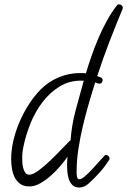

<svg xmlns="http://www.w3.org/2000/svg" viewBox="-20 -793 573 865"><path d="M533.2 -757.8Q533.2 -754.9 532.2 -752.9Q501 -677.7 472.2 -603Q443.4 -528.3 418 -450.2Q424.8 -448.2 433.6 -444.3Q442.4 -440.4 442.4 -432.6Q442.4 -425.8 438.5 -420.9Q434.6 -416 427.7 -416Q423.8 -416 418.5 -418Q413.1 -419.9 409.2 -421.9Q394.5 -377 379.9 -326.2Q365.2 -275.4 353 -223.6Q340.8 -171.9 333 -120.6Q325.2 -69.3 325.2 -22.5Q325.2 -18.6 325.2 -12.2Q325.2 -5.9 326.2 0Q327.1 5.9 329.6 10.3Q332 14.6 337.9 14.6Q346.7 14.6 362.8 1Q378.9 -12.7 395.5 -30.8Q412.1 -48.8 427.2 -65.9Q442.4 -83 449.2 -89.8Q452.1 -94.7 458 -94.7Q463.9 -94.7 468.8 -89.8Q473.6 -85 473.6 -79.1Q473.6 -74.2 471.7 -72.3Q452.1 -42 428.7 -15.6Q405.3 10.7 378.9 34.2Q359.4 51.8 336.9 51.8Q317.4 51.8 306.6 41Q295.9 30.3 290.5 15.1Q285.2 0 283.7 -17.6Q282.2 -35.2 282.2 -49.8Q282.2 -59.6 282.7 -68.8Q283.2 -78.1 284.2 -86.9Q271.5 -68.4 252 -45.4Q232.4 -22.5 209.5 -2Q186.5 18.6 161.6 32.7Q136.7 46.9 112.3 46.9Q86.9 46.9 70.8 35.2Q54.7 23.4 45.9 5.4Q37.1 -12.7 33.7 -34.2Q30.3 -55.7 30.3 -75.2Q30.3 -117.2 40.5 -160.6Q50.8 -204.1 68.8 -245.6Q86.9 -287.1 111.3 -324.7Q135.7 -362.3 165 -391.6Q199.2 -425.8 245.1 -444.8Q291 -463.9 340.8 -463.9Q347.7 -463.9 354 -463.9Q360.4 -463.9 367.2 -462.9Q377.9 -499 392.1 -540Q406.2 -581.1 423.8 -622.1Q441.4 -663.1 462.4 -701.2Q483.4 -739.3 506.8 -768.6Q509.8 -773.4 516.6 -773.4Q522.5 -773.4 527.8 -769Q533.2 -764.6 533.2 -757.8ZM357.4 -429.7H349.6Q292 -430.7 247.6 -402.8Q203.1 -375 170.4 -331.5Q137.7 -288.1 116.7 -235.4Q95.7 -182.6 85.9 -133.8Q80.1 -108.4 80.1 -83Q80.1 -75.2 80.6 -62Q81.1 -48.8 84.5 -36.1Q87.9 -23.4 94.2 -14.6Q100.6 -5.9 112.3 -5.9Q127.9 -5.9 153.8 -24.9Q179.7 -43.9 206.5 -69.8Q233.4 -95.7 257.8 -121.1Q282.2 -146.5 293.9 -158.2Q295.9 -160.2 297.9 -160.2Q302.7 -228.5 320.8 -296.4Q338.9 -364.3 357.4 -429.7Z"/></svg>

Font: Calligraffiti
Style: Regular
Weight: 400
Designer: Dathan Boardman
Foundry: Open Window
Version: Version 1.000